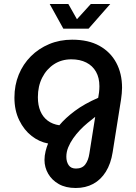

<svg xmlns="http://www.w3.org/2000/svg" viewBox="-20 -720 681 958"><path d="M358 218Q308 218 273.5 198.5Q239 179 220.5 147Q202 115 202 78Q202 57 207.5 34.5Q213 12 220 -4Q176 -12 138 -41.5Q100 -71 76 -120Q52 -169 52 -233Q52 -295 73.5 -347.5Q95 -400 134 -439Q173 -478 225.5 -500Q278 -522 340 -522Q421 -522 476 -491.5Q531 -461 560 -407Q589 -353 589 -282Q589 -268 587.5 -253.5Q586 -239 584 -224L542 40Q533 97 508 137Q483 177 445 197.5Q407 218 358 218ZM359 121Q390 121 405.5 100.5Q421 80 426 46L455 -137Q437 -123 417 -106.5Q397 -90 378.5 -70.5Q360 -51 345 -29.5Q330 -8 320.5 15Q311 38 311 62Q311 87 322.5 104Q334 121 359 121ZM276 -95Q306 -131 353.5 -166.5Q401 -202 470 -232L474 -258Q475 -267 475.5 -274.5Q476 -282 476 -290Q476 -332 459 -362Q442 -392 410.5 -408Q379 -424 336 -424Q287 -424 249.5 -399.5Q212 -375 190.5 -332.5Q169 -290 169 -235Q169 -195 181.5 -165.5Q194 -136 218 -118Q242 -100 276 -95ZM296 -577 228 -700H321L364 -624L433 -700H530L422 -577Z"/></svg>

Font: MuseoModerno Thin Medium
Style: Italic
Weight: 500
Italic angle: -9°
Version: Version 1.003